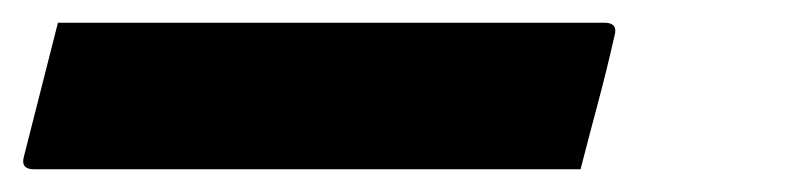

<svg xmlns="http://www.w3.org/2000/svg" viewBox="-79 37 699 169"><path d="M-28 57H453Q465 57 462 68Q455 99 447.5 127Q440 155 432 186H-49Q-61 186 -58 175Q-50 144 -43 116Q-36 88 -28 57Z"/></svg>

Font: Recursive Mn Lnr St
Style: Bold Italic
Weight: 700
Italic angle: -15°
Monospace: yes
Version: Version 1.079;hotconv 1.0.112;makeotfexe 2.5.65598; ttfautoh